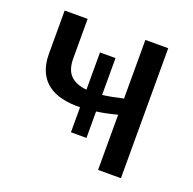

<svg xmlns="http://www.w3.org/2000/svg" viewBox="-97 -604 707 703"><g transform="rotate(20 257.0 -253.0)"><path d="M443.5 -506.5V0H354.5V-215Q314 -204 274.5 -198.5V-95.5H214V-193Q175.5 -192 143.5 -199.5Q111.5 -207 88.5 -224.2Q65.5 -241.5 52.8 -269.8Q40 -298 40 -339V-506.5H129.5V-352.5Q129.5 -308.5 150.8 -287Q172 -265.5 214 -261.5V-406.5H274.5V-263Q310 -267.5 354.5 -278V-506.5Z"/></g></svg>

Font: Lato
Style: Regular
Weight: 400
Designer: Lukasz Dziedzic with Adam Twardoch and Botio Nikoltchev
Foundry: tyPoland Lukasz Dziedzic
Version: Version 2.015; 2015-08-06; http://www.latofonts.com/